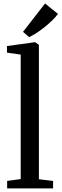

<svg xmlns="http://www.w3.org/2000/svg" viewBox="-20 -1056 345 1076"><path d="M96 -52.5V-750L19 -761V-798L172 -819H178L198 -804.5V-51.5L277.5 -42V0H20V-42ZM143 -848.5 109 -877.5 232.5 -1036.5 305 -978Q292 -960.5 272.5 -941.5Q253 -922.5 230.5 -904.5Q208 -886.5 185.5 -871.8Q163 -857 144 -848.5Z"/></svg>

Font: Merriweather 48pt
Style: Regular
Weight: 400
Version: Version 2.100